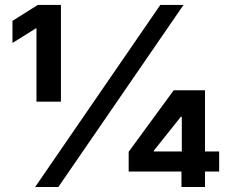

<svg xmlns="http://www.w3.org/2000/svg" viewBox="-20 -747 919 767"><path d="M494 -61.8V-140.6L674 -386.4H799V-142H855.5V-61.8H799V0H704.9V-61.8ZM620.4 -727.3H713.1L213.1 0H120.4ZM29.8 -575.3V-663.7L131 -727.3H223.4V-340.9H125.7V-633.5H122.9ZM594.5 -145.2V-142H706.3V-280.5H702.4Z"/></svg>

Font: Inter P
Style: Bold
Weight: 700
Designer: Rasmus Andersson
Foundry: rsms
Version: Version 3.018;git-588b23468